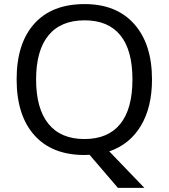

<svg xmlns="http://www.w3.org/2000/svg" viewBox="-20 -745 821 935"><path d="M720.2 -357.9Q720.2 -222.7 666 -132.3Q611.8 -42 512.2 -7.8L683.1 169.9H554.2L416 8.8L391.1 9.8Q233.4 9.8 147.2 -86.7Q61 -183.1 61 -358.9Q61 -533.2 146.7 -629.2Q232.4 -725.1 392.1 -725.1Q547.4 -725.1 633.8 -627.7Q720.2 -530.3 720.2 -357.9ZM155.8 -357.9Q155.8 -216.3 215.8 -142.1Q275.9 -67.9 391.1 -67.9Q505.9 -67.9 565.4 -141.1Q625 -214.4 625 -357.9Q625 -501 565.9 -573.5Q506.8 -646 392.1 -646Q275.9 -646 215.8 -572.5Q155.8 -499 155.8 -357.9Z"/></svg>

Font: Noto Sans Historic
Style: Regular
Weight: 400
Designer: Monotype Design Team
Foundry: Monotype Imaging Inc.
Version: Version 0.71 uh